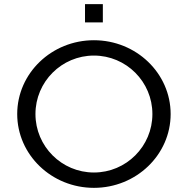

<svg xmlns="http://www.w3.org/2000/svg" viewBox="-20 -900 906 926"><path d="M390 -792H476V-880H390ZM63 -350C63 -153.5 228.8 6 433 6C637.2 6 803 -153.5 803 -350C803 -546.5 637.2 -706 433 -706C228.8 -706 63 -546.5 63 -350ZM151 -350C151 -505.7 277.3 -632 433 -632C588.7 -632 715 -505.7 715 -350C715 -194.3 588.7 -68 433 -68C277.3 -68 151 -194.3 151 -350Z"/></svg>

Font: Resamitz
Style: Bold
Weight: 700
Designer: gluk
Foundry: gluk
Version: Version 0.047